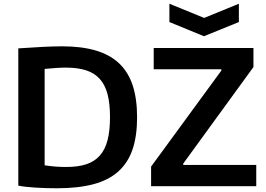

<svg xmlns="http://www.w3.org/2000/svg" viewBox="-20 -997 1423 1028"><path d="M887 -977 1073 -901 1259 -977V-879L1072 -803L887 -879ZM789 -105 1165 -619V-626H803V-740H1337V-638L961 -121V-114H1352V0H789ZM284 11Q225 11 169 7.5Q113 4 78 -3V-738Q147 -743 208.5 -746Q270 -749 313 -749Q417 -749 493 -726.5Q569 -704 618 -657.5Q667 -611 690.5 -539.5Q714 -468 714 -369Q714 -268 689.5 -196.5Q665 -125 613 -78.5Q561 -32 479.5 -10.5Q398 11 284 11ZM335 -103Q398 -103 442 -117.5Q486 -132 514.5 -164Q543 -196 556 -247Q569 -298 569 -370Q569 -442 556 -492Q543 -542 514.5 -574Q486 -606 441 -620.5Q396 -635 332 -635Q309 -635 279.5 -633Q250 -631 219 -628V-112Q251 -107 278 -105Q305 -103 335 -103Z"/></svg>

Font: Encode Sans Normal
Style: SemiBold
Weight: 600
Designer: Pablo Impallari, Andres Torresi
Foundry: Pablo Impallari, Andres Torresi
Version: Version 1.000; ttfautohint (v1.00) -l 8 -r 50 -G 200 -x 14 -